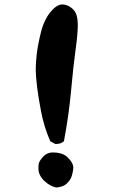

<svg xmlns="http://www.w3.org/2000/svg" viewBox="-20 -798 540 859"><path d="M231 41Q201 34 176.5 9.5Q152 -15 152 -44Q152 -45 152.5 -60.5Q153 -76 175 -99Q192 -116 216 -116Q255 -116 277 -99Q308 -72 308 -47Q308 -37 302.5 -15.5Q297 6 279.5 22.5Q262 39 231 41ZM233 -154H227L205 -166Q177 -230 164 -298Q140 -422 140 -491Q140 -517 144.5 -556.5Q149 -596 163 -653Q177 -710 208 -747Q235 -778 258 -778Q287 -778 310 -753Q328 -733 328 -686Q328 -646 318 -574.5Q308 -503 298 -392.5Q288 -282 266 -166Q252 -154 233 -154Z"/></svg>

Font: Xiaolai Mono SC
Style: Regular
Weight: 400
Monospace: yes
Designer: LXGW / Nozomi Seto
Version: Version 3.113;September 30, 2024